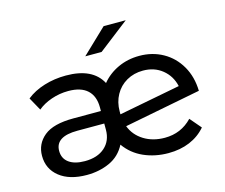

<svg xmlns="http://www.w3.org/2000/svg" viewBox="-104 -877 1197 1023"><g transform="rotate(-15 494.5 -365.5)"><path d="M859 -142C818.3 -99.3 768 -78 708 -78C664 -78 625.7 -88.2 593 -108.5C560.3 -128.8 537.3 -156.3 524 -191L947 -273C945.7 -325 933.5 -370.8 910.5 -410.5C887.5 -450.2 856.7 -480.8 818 -502.5C779.3 -524.2 736 -535 688 -535C645.3 -535 606 -526.7 570 -510C534 -493.3 504 -470.3 480 -441C446.7 -503.7 381 -535 283 -535C241 -535 201 -529.2 163 -517.5C125 -505.8 92.3 -489 65 -467L105 -395C125.7 -412.3 151 -426.2 181 -436.5C211 -446.8 242 -452 274 -452C320.7 -452 355.8 -441 379.5 -419C403.2 -397 415 -365.3 415 -324V-304H263C189 -304 135 -290 101 -262C67 -234 50 -198 50 -154C50 -106 68.3 -67.3 105 -38C141.7 -8.7 192 6 256 6C302 6 344 -2.7 382 -20C420 -37.3 449 -65.3 469 -104C495 -67.3 528.7 -39.8 570 -21.5C611.3 -3.2 656.7 6 706 6C749.3 6 788.5 -1.3 823.5 -16C858.5 -30.7 888 -52 912 -80ZM596 -431C622.7 -446.3 653 -454 687 -454C728.3 -454 763.7 -442.2 793 -418.5C822.3 -394.8 841.3 -363.7 850 -325L511 -260V-276C511 -310 518.5 -340.5 533.5 -367.5C548.5 -394.5 569.3 -415.7 596 -431ZM374.5 -104C347.5 -80 310.7 -68 264 -68C226.7 -68 197.5 -75.7 176.5 -91C155.5 -106.3 145 -128 145 -156C145 -208.7 185.7 -235 267 -235H415V-201C415 -160.3 401.5 -128 374.5 -104ZM546 -737 410 -607H500L668 -737Z"/></g></svg>

Font: ICO Headline
Style: Regular
Weight: 500
Designer: Julieta Ulanovsky
Foundry: Julieta Ulanovsky
Version: Version 7.200